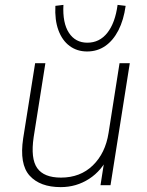

<svg xmlns="http://www.w3.org/2000/svg" viewBox="-20 -759 601 787"><path d="M229 8Q144 8 101.5 -39Q59 -86 75 -192L124 -500H166L118 -197Q105 -109 132.5 -70Q160 -31 230 -31Q309 -31 360.5 -81Q412 -131 425 -214L470 -500H512L433 0H392L411 -122H426Q398 -60 345.5 -26Q293 8 229 8ZM337 -548Q296 -548 265.5 -570.5Q235 -593 219.5 -635Q204 -677 207 -735L240 -739Q236 -665 262.5 -624.5Q289 -584 338 -584Q388 -584 420 -624.5Q452 -665 462 -739L495 -735Q487 -677 465.5 -635Q444 -593 411.5 -570.5Q379 -548 337 -548Z"/></svg>

Font: Mulish ExtraLight ExtraLight
Style: Italic
Weight: 250
Italic angle: -9°
Version: Version 3.603